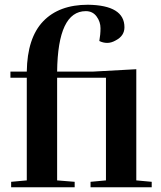

<svg xmlns="http://www.w3.org/2000/svg" viewBox="-20 -790 678 810"><path d="M555 -498V-29L620 -23V0H362V-23L427 -29V-462H221V-29L295 -23V0H27V-23L93 -29V-462H24V-488H93Q95 -630 162 -700Q229 -770 351 -770Q505 -768 505 -675Q505 -639 469 -620Q450 -609 432.5 -609Q415 -609 399 -617Q404 -644 404 -671Q404 -698 387.5 -720.5Q371 -743 342 -743Q224 -743 221 -488H373Z"/></svg>

Font: Rufina
Style: Bold
Weight: 700
Designer: Martin Sommaruga
Foundry: Martin Sommaruga
Version: Version 1.001